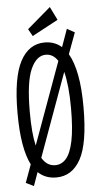

<svg xmlns="http://www.w3.org/2000/svg" viewBox="-57 -826 465 904"><g transform="rotate(-5 175.0 -374.5)"><path d="M66 42 29 24 60 -61Q40 -100 29.5 -161Q19 -222 19 -308Q19 -474 59.5 -550.5Q100 -627 175 -627Q222 -627 255 -598L285 -682L321 -662L284 -562Q307 -523 319 -460Q331 -397 331 -308Q331 -137 290.5 -63Q250 11 175 11Q123 11 89 -22ZM77 -308Q77 -256 80.5 -216Q84 -176 91 -147L232 -535Q210 -569 175 -569Q131 -569 104 -508.5Q77 -448 77 -308ZM175 -47Q205 -47 226.5 -71.5Q248 -96 260 -153Q272 -210 272 -308Q272 -364 267.5 -407Q263 -450 255 -481L112 -87Q125 -66 140.5 -56.5Q156 -47 175 -47ZM122 -662 103 -696 214 -791 245 -728Z"/></g></svg>

Font: Inconsolata ExtraCondensed
Style: Regular
Weight: 400
Width: 2
Monospace: yes
Designer: Raph Levien, Cyreal, Brenton Simpson
Foundry: Raph Levien, Cyreal, Google
Version: Version 3.000; ttfautohint (v1.8.2.53-6de2)